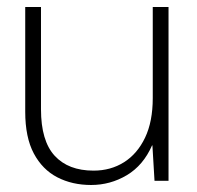

<svg xmlns="http://www.w3.org/2000/svg" viewBox="-20 -516 563 548"><path d="M240 12Q186 12 143.5 -10Q101 -32 76.5 -78Q52 -124 52 -197V-496H97V-204Q97 -114 136 -71.5Q175 -29 247 -29Q296 -29 334 -53Q372 -77 394 -123Q416 -169 416 -236V-496H461V0H421L415 -101H414Q389 -44 342 -16Q295 12 240 12Z"/></svg>

Font: DM Sans 28pt ExtraLight
Style: Regular
Weight: 250
Version: Version 4.004;gftools[0.9.30]